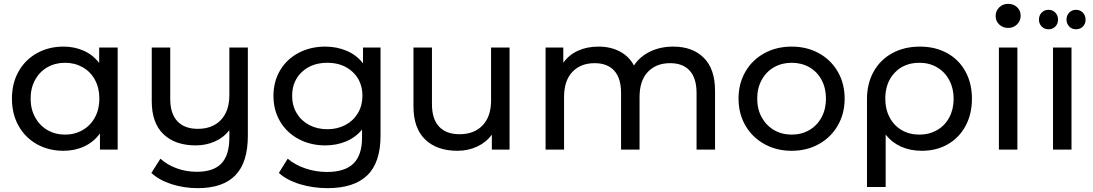

<svg xmlns="http://www.w3.org/2000/svg" viewBox="-20 -777 5676 997"><path d="M591 -530V0H499V-84Q467 -40 418 -17Q369 6 310 6Q233 6 172 -28Q111 -62 76.5 -123.5Q42 -185 42 -265Q42 -345 76.5 -406Q111 -467 172 -501Q233 -535 310 -535Q367 -535 415 -513.5Q463 -492 495 -450V-530ZM496 -265Q496 -320 473 -362.5Q450 -405 409 -428Q368 -451 318 -451Q267 -451 226.5 -428Q186 -405 162.5 -362.5Q139 -320 139 -265Q139 -210 162.5 -167.5Q186 -125 226.5 -101.5Q267 -78 318 -78Q368 -78 409 -101.5Q450 -125 473 -167.5Q496 -210 496 -265Z M1267 -530V-72Q1267 67 1202 133.5Q1137 200 1007 200Q936 200 871.5 179.5Q807 159 766 121L813 47Q848 79 897.5 97Q947 115 1002 115Q1089 115 1130 71.5Q1171 28 1171 -62V-101Q1142 -63 1096 -42.5Q1050 -22 996 -22Q890 -22 829 -80Q768 -138 768 -252V-530H864V-263Q864 -187 901 -147.5Q938 -108 1007 -108Q1083 -108 1127 -154Q1171 -200 1171 -284V-530Z M1956 -530V-72Q1956 67 1887 133.5Q1818 200 1681 200Q1606 200 1538 179.5Q1470 159 1428 121L1474 47Q1511 79 1565.5 97.5Q1620 116 1678 116Q1771 116 1815.5 72Q1860 28 1860 -62V-104Q1826 -63 1776.5 -42.5Q1727 -22 1669 -22Q1593 -22 1531.5 -54.5Q1470 -87 1435 -145.5Q1400 -204 1400 -279Q1400 -354 1435 -412.5Q1470 -471 1531.5 -503Q1593 -535 1669 -535Q1729 -535 1780.5 -513Q1832 -491 1865 -448V-530ZM1862 -279Q1862 -356 1811 -403.5Q1760 -451 1680 -451Q1599 -451 1548 -403.5Q1497 -356 1497 -279Q1497 -229 1520.5 -189.5Q1544 -150 1585.5 -128Q1627 -106 1680 -106Q1732 -106 1773.5 -128Q1815 -150 1838.5 -189.5Q1862 -229 1862 -279Z M2626 -530V0H2534V-78Q2505 -38 2458 -16Q2411 6 2355 6Q2249 6 2188 -52.5Q2127 -111 2127 -225V-530H2223V-236Q2223 -159 2260 -119.5Q2297 -80 2366 -80Q2442 -80 2486 -126Q2530 -172 2530 -256V-530Z M3693 -305V0H3597V-294Q3597 -371 3561.5 -410Q3526 -449 3460 -449Q3387 -449 3344 -403.5Q3301 -358 3301 -273V0H3205V-294Q3205 -371 3169.5 -410Q3134 -449 3068 -449Q2995 -449 2952 -403.5Q2909 -358 2909 -273V0H2813V-530H2905V-451Q2934 -492 2981 -513.5Q3028 -535 3088 -535Q3150 -535 3198 -510Q3246 -485 3272 -437Q3302 -483 3355.5 -509Q3409 -535 3476 -535Q3576 -535 3634.5 -477Q3693 -419 3693 -305Z M3815 -265Q3815 -343 3850.5 -404.5Q3886 -466 3949 -500.5Q4012 -535 4091 -535Q4170 -535 4232.5 -500.5Q4295 -466 4330.5 -404.5Q4366 -343 4366 -265Q4366 -187 4330.5 -125.5Q4295 -64 4232.5 -29Q4170 6 4091 6Q4012 6 3949 -29Q3886 -64 3850.5 -125.5Q3815 -187 3815 -265ZM4269 -265Q4269 -320 4246 -362.5Q4223 -405 4182.5 -428Q4142 -451 4091 -451Q4040 -451 3999.5 -428Q3959 -405 3935.5 -362.5Q3912 -320 3912 -265Q3912 -210 3935.5 -167.5Q3959 -125 3999.5 -101.5Q4040 -78 4091 -78Q4142 -78 4182.5 -101.5Q4223 -125 4246 -167.5Q4269 -210 4269 -265Z M5027 -264Q5027 -185 4994 -123.5Q4961 -62 4902 -28Q4843 6 4767 6Q4707 6 4659 -15.5Q4611 -37 4579 -78V194H4482V-263Q4482 -343 4516.5 -405Q4551 -467 4613.5 -501Q4676 -535 4757 -535Q4837 -535 4898.5 -501Q4960 -467 4993.5 -405.5Q5027 -344 5027 -264ZM4932 -264Q4932 -318 4909.5 -360.5Q4887 -403 4846.5 -427Q4806 -451 4754 -451Q4675 -451 4626 -399.5Q4577 -348 4577 -265Q4577 -210 4599.5 -167.5Q4622 -125 4662 -101.5Q4702 -78 4754 -78Q4805 -78 4846 -101.5Q4887 -125 4909.5 -167.5Q4932 -210 4932 -264Z M5167 -530H5263V0H5167ZM5150 -694Q5150 -720 5168.5 -738.5Q5187 -757 5215 -757Q5243 -757 5261.5 -739.5Q5280 -722 5280 -696Q5280 -669 5261.5 -650.5Q5243 -632 5215 -632Q5187 -632 5168.5 -650Q5150 -668 5150 -694Z M5448 -530H5544V0H5448ZM5375 -675Q5375 -697 5389 -711.5Q5403 -726 5425 -726Q5446 -726 5460 -711.5Q5474 -697 5474 -675Q5474 -653 5460 -639Q5446 -625 5425 -625Q5403 -625 5389 -639.5Q5375 -654 5375 -675ZM5518 -675Q5518 -697 5532 -711.5Q5546 -726 5567 -726Q5589 -726 5603 -711.5Q5617 -697 5617 -675Q5617 -653 5603 -639Q5589 -625 5567 -625Q5546 -625 5532 -639.5Q5518 -654 5518 -675Z"/></svg>

Font: Montserrat Alternates Medium
Style: Regular
Weight: 500
Designer: Julieta Ulanovsky
Foundry: Julieta Ulanovsky
Version: Version 7.200